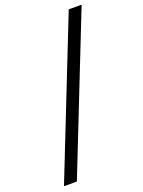

<svg xmlns="http://www.w3.org/2000/svg" viewBox="-168 -878 790 1064"><g transform="rotate(-20 227.0 -346.0)"><path d="M18 110 378 -802H454L94 110Z"/></g></svg>

Font: Literata Medium
Style: Italic
Weight: 500
Italic angle: -2°
Designer: Latin by Veronika Burian and Jose Scaglione. Greek by Irene Vlachou. Cyrillic by Vera Evstafieva
Foundry: TypeTogether
Version: Version 3.103;gftools[0.9.29]